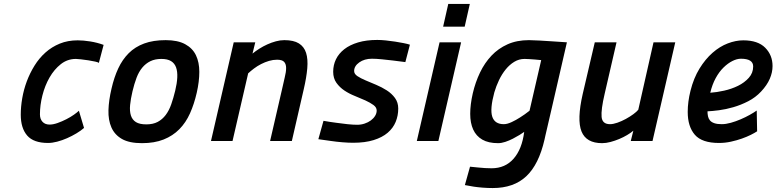

<svg xmlns="http://www.w3.org/2000/svg" viewBox="-20 -713 3927 971"><path d="M405 -66Q389 -52 366.5 -38.5Q344 -25 319 -14Q294 -3 269 3.5Q244 10 223 10Q150 10 117.5 -27.5Q85 -65 85 -133Q85 -173 92.5 -216.5Q100 -260 115.5 -301.5Q131 -343 154.5 -381Q178 -419 210 -447.5Q242 -476 282.5 -492.5Q323 -509 373 -509Q401 -509 436 -503.5Q471 -498 504 -486L480 -395Q477 -398 461.5 -401.5Q446 -405 426.5 -408Q407 -411 389 -413Q371 -415 364 -415Q321 -415 287.5 -388.5Q254 -362 230.5 -321Q207 -280 194.5 -230.5Q182 -181 182 -135Q182 -111 195 -97Q208 -83 231 -83Q249 -83 271.5 -91Q294 -99 315.5 -110Q337 -121 354 -133Q371 -145 379 -153Z M818 -510Q879 -510 916.5 -489.5Q954 -469 971 -433.5Q988 -398 988 -349.5Q988 -301 975 -244Q962 -187 941 -140Q920 -93 887 -59.5Q854 -26 807.5 -7.5Q761 11 698 11Q634 11 597 -10Q560 -31 543.5 -68.5Q527 -106 528.5 -156Q530 -206 544 -265Q557 -322 578 -367Q599 -412 631 -444Q663 -476 709 -493Q755 -510 818 -510ZM720 -84Q754 -84 777.5 -96.5Q801 -109 818 -131.5Q835 -154 846 -185.5Q857 -217 866 -254Q875 -291 876.5 -321Q878 -351 870.5 -372Q863 -393 845 -404Q827 -415 796 -415Q764 -415 740.5 -403.5Q717 -392 699.5 -371Q682 -350 670.5 -319.5Q659 -289 650 -251Q641 -213 638 -182Q635 -151 642 -129Q649 -107 667.5 -95.5Q686 -84 720 -84Z M1047 0 1162 -499H1271L1257 -442Q1273 -455 1292 -467Q1311 -479 1332 -488.5Q1353 -498 1375 -504Q1397 -510 1418 -510Q1465 -510 1491.5 -493.5Q1518 -477 1528 -445.5Q1538 -414 1534 -367.5Q1530 -321 1516 -261L1456 0H1346L1406 -260Q1413 -294 1420 -321.5Q1427 -349 1427 -369Q1427 -389 1417 -400Q1407 -411 1381 -411Q1361 -411 1340.5 -405Q1320 -399 1300.5 -389Q1281 -379 1264.5 -366.5Q1248 -354 1235 -342L1156 0Z M2030 -399Q1998 -403 1967 -407Q1941 -410 1912 -413Q1883 -416 1861 -416Q1823 -416 1797 -397.5Q1771 -379 1771 -354Q1771 -339 1787.5 -328Q1804 -317 1829 -306.5Q1854 -296 1882.5 -284Q1911 -272 1936 -256Q1961 -240 1977.5 -217.5Q1994 -195 1994 -164Q1994 -128 1981 -96.5Q1968 -65 1940.5 -41.5Q1913 -18 1869.5 -4.5Q1826 9 1766 9Q1742 9 1711.5 6.5Q1681 4 1654 0Q1622 -4 1590 -9L1616 -102Q1649 -96 1681 -92Q1708 -88 1737 -85Q1766 -82 1787 -82Q1806 -82 1824 -88Q1842 -94 1855.5 -104Q1869 -114 1877 -127Q1885 -140 1885 -154Q1885 -170 1868.5 -182Q1852 -194 1828 -205Q1804 -216 1775 -227.5Q1746 -239 1722 -255Q1698 -271 1681.5 -294Q1665 -317 1665 -350Q1665 -384 1679 -413Q1693 -442 1721 -464Q1749 -486 1791 -498.5Q1833 -511 1888 -511Q1908 -511 1932 -508.5Q1956 -506 1978.5 -502.5Q2001 -499 2021 -495Q2041 -491 2053 -487Z M2203 -499H2312L2197 0H2088ZM2247 -693H2356L2330 -578H2221Z M2472 238Q2446 238 2421 236Q2396 234 2376 231Q2352 227 2331 223L2357 130Q2377 132 2397 134Q2414 136 2433 137Q2452 138 2466 138Q2535 138 2577.5 89.5Q2620 41 2631 -46Q2623 -40 2607.5 -30.5Q2592 -21 2573.5 -11.5Q2555 -2 2535.5 4.5Q2516 11 2499 11Q2450 11 2419 -7Q2388 -25 2373 -58Q2358 -91 2358 -137.5Q2358 -184 2371 -241Q2384 -297 2407.5 -346Q2431 -395 2465.5 -431.5Q2500 -468 2547 -489Q2594 -510 2655 -510Q2675 -510 2708 -508Q2741 -506 2772 -504Q2808 -501 2847 -499Q2819 -377 2799.5 -292.5Q2780 -208 2767.5 -153.5Q2755 -99 2748 -69.5Q2741 -40 2738 -26.5Q2735 -13 2734.5 -10.5Q2734 -8 2734 -8Q2705 119 2641.5 178.5Q2578 238 2472 238ZM2633 -415Q2605 -415 2581 -400.5Q2557 -386 2537.5 -362Q2518 -338 2503.5 -307.5Q2489 -277 2480 -246Q2457 -161 2469.5 -123Q2482 -85 2528 -85Q2545 -85 2567.5 -95.5Q2590 -106 2610 -119Q2634 -134 2658 -153L2717 -409Q2701 -410 2685 -412Q2671 -413 2657 -414Q2643 -415 2633 -415Z M3395 -499 3280 0H3170L3183 -52Q3170 -41 3151.5 -30Q3133 -19 3111.5 -10Q3090 -1 3067.5 5Q3045 11 3025 11Q2945 11 2921 -48Q2897 -107 2927 -238L2988 -499H3098L3038 -239Q3019 -158 3022.5 -121.5Q3026 -85 3065 -85Q3081 -85 3102.5 -92.5Q3124 -100 3145 -111.5Q3166 -123 3183 -135.5Q3200 -148 3208 -158L3285 -499Z M3809 -49Q3797 -41 3777 -31Q3757 -21 3731.5 -12Q3706 -3 3676.5 3.5Q3647 10 3616 10Q3530 10 3494 -31.5Q3458 -73 3458 -147Q3458 -198 3472 -254Q3488 -318 3517.5 -366Q3547 -414 3583.5 -446Q3620 -478 3660.5 -493.5Q3701 -509 3739 -509Q3813 -509 3850 -471.5Q3887 -434 3887 -379Q3887 -347 3873 -314.5Q3859 -282 3829 -250Q3801 -220 3764 -201Q3727 -182 3689 -171Q3651 -160 3616.5 -155.5Q3582 -151 3558 -150Q3558 -137 3560.5 -125Q3563 -113 3570.5 -104Q3578 -95 3592.5 -90Q3607 -85 3630 -85Q3651 -85 3676 -92Q3701 -99 3725.5 -109.5Q3750 -120 3771.5 -132Q3793 -144 3807 -154ZM3727 -416Q3707 -416 3684 -404.5Q3661 -393 3639 -371.5Q3617 -350 3599.5 -318Q3582 -286 3572 -244Q3604 -246 3642 -254.5Q3680 -263 3712.5 -279Q3745 -295 3767 -319.5Q3789 -344 3789 -377Q3789 -416 3727 -416Z"/></svg>

Font: Panefresco 750wt
Style: Italic
Weight: 750
Foundry: Campivisivi & Chank Co
Version: Version 1.000